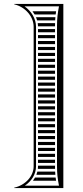

<svg xmlns="http://www.w3.org/2000/svg" viewBox="-20 -785 420 970"><path d="M263.4 -728H144.2C148.1 -722.9 151.7 -717.5 154.9 -712H261.3C261.9 -717.3 262.6 -722.7 263.4 -728ZM259.9 -698H161.9C164.1 -692.8 166 -687.5 167.5 -682H258.7C259 -687.4 259.4 -692.7 259.9 -698ZM258.2 -668H170.6C171.4 -662.7 171.9 -657.4 172 -652H258V-655C258 -659.4 258.1 -663.7 258.2 -668ZM258 -638H172V-622H258ZM258 -608H172V-592H258ZM258 8V-8H172V8ZM258 22H172V38H258ZM258 52H172V55C172 59.4 171.7 63.7 171.3 68H258.1C258 63.8 258 59.4 258 55ZM258 -578H172V-562H258ZM258 -22V-38H172V-22ZM258 -82V-98H172V-82ZM258 -68H172V-52H258ZM258 -202V-218H172V-202ZM258 -188H172V-172H258ZM258 -158H172V-142H258ZM258 -128H172V-112H258ZM258 -548H172V-532H258ZM258 -518H172V-502H258ZM258 -488H172V-472H258ZM258 -458H172V-442H258ZM258 -428H172V-412H258ZM258 -398H172V-382H258ZM258 -368H172V-352H258ZM258 -338H172V-322H258ZM258 -308H172V-292H258ZM258 -278H172V-262H258ZM258 -248H172V-232H258ZM263.3 128C262.5 122.6 261.8 117.3 261.1 112H157C153.9 117.6 150.5 122.9 146.6 128ZM258.6 82H168.8C167.4 87.5 165.7 92.8 163.7 98H259.7C259.3 92.7 258.9 87.4 258.6 82ZM300 165V-765H52V-763C107 -751 150 -701 150 -650V55C150 106 107 151 52 163V165ZM278 -753C271.2 -719 268 -689.7 268 -655V55C268 90 271 119 278 153H105.6C139.9 129.6 162 94.8 162 55V-650C162 -690.9 137.4 -729.6 104 -753Z"/></svg>

Font: SortefaxS02
Style: Medium
Weight: 500
Designer: gluk
Foundry: gluk
Version: Version 0.261